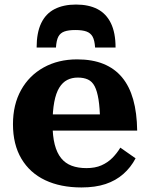

<svg xmlns="http://www.w3.org/2000/svg" viewBox="-20 -812 657 844"><path d="M314 -792Q259 -792 220 -772Q181 -752 161 -710Q141 -668 141 -603H226Q228 -635 236.5 -651Q245 -667 263 -673.5Q281 -680 311 -680Q342 -680 360 -673.5Q378 -667 387 -651Q396 -635 398 -603H488Q488 -668 467.5 -710Q447 -752 408.5 -772Q370 -792 314 -792ZM211 -267Q211 -214 220.5 -177Q230 -140 248.5 -117Q267 -94 295 -83.5Q323 -73 360 -73Q398 -73 425.5 -85Q453 -97 473.5 -117.5Q494 -138 509 -163L576 -116Q555 -76 522 -47Q489 -18 444 -3Q399 12 338 12Q246 12 178.5 -20Q111 -52 74 -114.5Q37 -177 37 -266Q37 -352 72.5 -416Q108 -480 172 -515.5Q236 -551 319 -551Q386 -551 435 -531Q484 -511 516.5 -472Q549 -433 565.5 -374.5Q582 -316 583 -238H169V-309H441L420 -281Q419 -338 413 -375Q407 -412 396 -433Q385 -454 366.5 -462.5Q348 -471 322 -471Q296 -471 275.5 -460.5Q255 -450 240.5 -426.5Q226 -403 218.5 -363.5Q211 -324 211 -267Z"/></svg>

Font: Roboto Serif 20pt
Style: Bold
Weight: 700
Version: Version 1.008